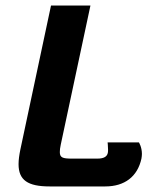

<svg xmlns="http://www.w3.org/2000/svg" viewBox="-20 -670 548 690"><path d="M330 -100H238.3C205.8 -100 195 -103.3 195 -123.3C195 -130 195.8 -139.2 198.3 -150L305 -650H163.3L53.3 -133.3C49.2 -113.3 46.7 -95.8 46.7 -80C46.7 -22.5 80 0 158.3 0H358.3C427.5 0 474.2 -35 488.3 -100C489.2 -105.8 490 -111.7 490 -116.7C490 -141.7 479.2 -158.3 479.2 -158.3H366.7C366.7 -158.3 368.3 -145 368.3 -132.5C368.3 -128.3 368.3 -124.2 367.5 -120.8C365 -108.3 355 -100 330 -100Z"/></svg>

Font: BoonHome
Style: Bold Oblique
Weight: 700
Italic angle: -12°
Designer: Sungsit Sawaiwan
Foundry: Sungsit Sawaiwan
Version: Version 0.2